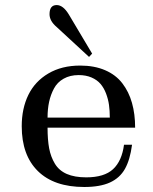

<svg xmlns="http://www.w3.org/2000/svg" viewBox="-20 -727 606 759"><path d="M204.1 -707Q229.5 -707 252 -669.9L344.2 -515.1L332 -502L204.1 -620.1Q175.8 -644 175.8 -670.9Q175.8 -707 204.1 -707ZM168 -262.2H414.1Q414.1 -289.1 410.9 -312Q407.7 -335 399.2 -357.4Q390.6 -379.9 377.2 -395.5Q363.8 -411.1 341.8 -420.7Q319.8 -430.2 291 -430.2Q256.8 -430.2 231.7 -416Q206.5 -401.9 193.4 -377.2Q180.2 -352.5 174.1 -324.2Q168 -295.9 168 -262.2ZM65.9 -228Q65.9 -297.9 92 -351.6Q118.2 -405.3 171.1 -436.5Q224.1 -467.8 296.9 -467.8Q353 -467.8 395.5 -449.5Q438 -431.2 463.6 -397.7Q489.3 -364.3 501.7 -320.3Q514.2 -276.4 514.2 -222.2H168Q168 -174.3 174.3 -140.6Q180.7 -106.9 197 -79.8Q213.4 -52.7 244.1 -39.3Q274.9 -25.9 320.8 -25.9Q392.1 -25.9 427 -58.3Q461.9 -90.8 470.2 -154.8H502Q494.1 -95.2 473.9 -59.3Q453.6 -23.4 414.6 -5.6Q375.5 12.2 313 12.2Q193.8 12.2 129.9 -50.5Q65.9 -113.3 65.9 -228Z"/></svg>

Font: New Heterodox Mono
Style: Book
Weight: 400
Designer: Hao Chi Kiang <hello@hckiang.com>, Alexey Kryukov <alexios@thessalonica.org.ru>
Version: Version 0.0.3